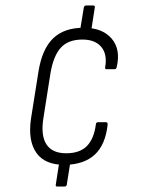

<svg xmlns="http://www.w3.org/2000/svg" viewBox="-20 -642 520 699"><path d="M271 -528 285 -614Q287 -622 293 -622H319Q327 -622 325 -614L312 -530ZM188 37Q182 37 183 31L196 -53L236 -51L223 31Q222 37 215 37ZM217 -42Q144 -41 112.5 -85.5Q81 -130 93 -211L120 -381Q133 -463 173 -502Q213 -541 285 -541Q352 -541 386 -502Q420 -463 405 -398Q403 -390 398 -390H368Q361 -390 363 -398Q371 -445 348.5 -471.5Q326 -498 280 -498Q229 -498 202 -469Q175 -440 164 -377L138 -212Q128 -149 149 -116.5Q170 -84 221 -84Q270 -84 296 -110Q322 -136 329 -189Q330 -197 336 -197H366Q372 -197 372 -189Q364 -115 325 -79Q286 -43 217 -42Z"/></svg>

Font: Sofia Sans Condensed Light
Style: Italic
Weight: 300
Italic angle: -9°
Version: Version 4.100